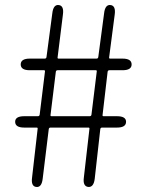

<svg xmlns="http://www.w3.org/2000/svg" viewBox="-20 -740 575 760"><path d="M123 0Q102 -3 107 -38L129 -230Q130 -235 125 -235H76Q40 -235 40 -258Q40 -280 76 -280H130Q136 -280 137 -286L158 -457Q159 -462 154 -462H98Q62 -462 62 -485Q62 -508 98 -508H157Q163 -508 164 -514L187 -687Q191 -723 213 -720Q234 -717 229 -682L208 -513Q207 -508 212 -508H362Q368 -508 369 -514L392 -687Q396 -723 418 -720Q439 -717 434 -682L412 -513Q411 -508 416 -508H465Q501 -508 501 -485Q501 -462 465 -462H413Q407 -462 406 -456L386 -285Q385 -280 390 -280H443Q479 -280 479 -258Q479 -235 443 -235H384Q378 -235 377 -229L355 -33Q351 2 329 0Q307 -3 312 -38L334 -230Q335 -235 330 -235H180Q174 -235 173 -229L149 -33Q145 3 123 0ZM180 -285Q179 -280 184 -280H335Q341 -280 342 -286L363 -457Q364 -462 359 -462H208Q202 -462 201 -456Z"/></svg>

Font: Resource Han Rounded CN Light
Style: Regular
Weight: 300
Designer: Cyano Hao (round all glyphs); Ryoko NISHIZUKA 西塚涼子 (kana, bopomofo & ideographs); Paul D. Hunt (Latin, Greek & Cyrillic)
Foundry: Cyano Hao
Version: 0.990